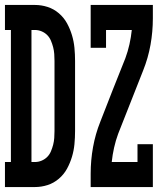

<svg xmlns="http://www.w3.org/2000/svg" viewBox="-32 -755 652 775"><path d="M-12 0V-101H12V-634H-12V-735H109Q135 -735 160 -727Q185 -719 205.5 -701.5Q226 -684 238.5 -661Q251 -638 258.5 -613Q266 -588 268.5 -562Q271 -536 271 -509V-226Q271 -199 268.5 -173Q266 -147 258.5 -122Q251 -97 238.5 -74Q226 -51 205.5 -33.5Q185 -16 160 -8Q135 0 109 0ZM95 -101H109Q123 -101 136 -106.5Q149 -112 158.5 -121.5Q168 -131 173.5 -144Q179 -157 182.5 -170.5Q186 -184 187 -198Q188 -212 188 -226V-509Q188 -523 187 -537Q186 -551 182.5 -564.5Q179 -578 173.5 -591Q168 -604 158.5 -613.5Q149 -623 136 -628.5Q123 -634 109 -634H95ZM334 0V-54Q334 -108 343.5 -161Q353 -214 373 -264L423 -392L474 -520Q484 -547 490.5 -576Q497 -605 500 -634H396V-562H334V-735H585V-681Q585 -627 575.5 -574Q566 -521 546 -471L445 -215Q435 -188 428.5 -159Q422 -130 419 -101H523V-173H585V0Z"/></svg>

Font: Iosevka Curly Slab Extended
Style: Bold
Weight: 700
Width: 7
Monospace: yes
Designer: Belleve Invis
Foundry: Belleve Invis
Version: Version 11.1.0; ttfautohint (v1.8.3)